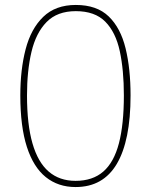

<svg xmlns="http://www.w3.org/2000/svg" viewBox="-20 -745 610 775"><path d="M507 -360Q507 -268 493 -199Q479 -130 451.5 -83.5Q424 -37 382.5 -13.5Q341 10 285 10Q215 10 165 -30Q115 -70 88.5 -152Q62 -234 62 -360Q62 -464 83.5 -546.5Q105 -629 154.5 -677Q204 -725 286 -725Q371 -725 419 -678.5Q467 -632 487 -549.5Q507 -467 507 -360ZM89 -360Q89 -243 111 -166.5Q133 -90 176.5 -52.5Q220 -15 285 -15Q354 -15 397 -52.5Q440 -90 460 -166.5Q480 -243 480 -360Q480 -462 463.5 -538.5Q447 -615 405 -657.5Q363 -700 286 -700Q211 -700 168 -656Q125 -612 107 -535.5Q89 -459 89 -360Z"/></svg>

Font: Noto Sans Khmer Thin
Style: Regular
Weight: 250
Version: Version 2.003